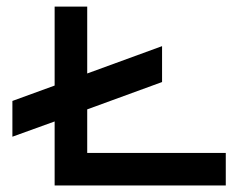

<svg xmlns="http://www.w3.org/2000/svg" viewBox="-20 -570 727 590"><path d="M478 -317.9 248 -233.9V-100.1H673.8V0H147.9V-196.8L18.1 -149.9V-259.8L147.9 -307.1V-549.8H248V-344.2L478 -428.2Z"/></svg>

Font: Bruno Ace SC
Style: Regular
Weight: 400
Designer: Astigmatic (AOETI)
Foundry: Astigmatic (AOETI)
Version: Version 1.000